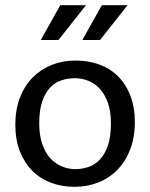

<svg xmlns="http://www.w3.org/2000/svg" viewBox="-20 -710 578 739"><path d="M499 -240Q499 -181 481 -134.5Q463 -88 431.5 -56Q400 -24 358 -7.5Q316 9 267 9Q218 9 176.5 -6.5Q135 -22 104.5 -52.5Q74 -83 56.5 -127.5Q39 -172 39 -230Q39 -289 57 -335Q75 -381 106.5 -412.5Q138 -444 180 -460.5Q222 -477 271 -477Q320 -477 361.5 -462Q403 -447 433.5 -417Q464 -387 481.5 -342.5Q499 -298 499 -240ZM407 -235Q407 -282 395 -315Q383 -348 363.5 -369Q344 -390 319 -399.5Q294 -409 268 -409Q242 -409 217 -401Q192 -393 173 -373Q154 -353 142.5 -319.5Q131 -286 131 -235Q131 -188 143 -154.5Q155 -121 174.5 -100Q194 -79 219 -69Q244 -59 270 -59Q296 -59 321 -67.5Q346 -76 365 -96.5Q384 -117 395.5 -150.5Q407 -184 407 -235ZM205 -556H137L212 -690H311ZM365 -556H297L372 -690H471Z"/></svg>

Font: Mukta
Style: Regular
Weight: 400
Designer: Girish Dalvi and Yashodeep Gholap
Foundry: Ek Type
Version: Version 2.538;PS 1.001;hotconv 16.6.51;makeotf.lib2.5.65220;